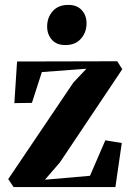

<svg xmlns="http://www.w3.org/2000/svg" viewBox="-20 -762 535 782"><path d="M332 -482 150.5 -468.5 110 -343 38.5 -342 49.5 -511.5 457.5 -512.5 478 -480 224 -100.5 163 -30 346.5 -46 409 -190.5 476 -179.5 450 0H35.5L13.5 -32.5L279 -426ZM246 -578.5Q210.5 -578.5 191.2 -600.2Q172 -622 172 -654Q172 -691 194.8 -716.5Q217.5 -742 257.5 -742H258.5Q293.5 -742 313 -720.8Q332.5 -699.5 332.5 -667Q332.5 -630.5 309.8 -604.5Q287 -578.5 247 -578.5Z"/></svg>

Font: Merriweather 120pt
Style: Bold
Weight: 700
Designer: Eben Sorkin
Foundry: Eben Sorkin
Version: Version 2.100